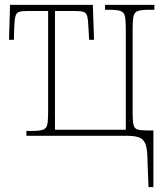

<svg xmlns="http://www.w3.org/2000/svg" viewBox="-20 -556 675 786"><path d="M584 111Q584 65 578 41.5Q572 18 554.5 9Q537 0 502 0H88V-20H112Q142 -20 156 -25Q170 -30 173.5 -46Q177 -62 177 -95V-511H94Q70 -511 58.5 -507.5Q47 -504 43 -488.5Q39 -473 38 -438L37 -393H17L21 -536H360L365 -393H345L342 -443Q341 -475 337 -489.5Q333 -504 321.5 -507.5Q310 -511 285 -511H205V-25H495V-441Q495 -475 491 -491Q487 -507 472 -511.5Q457 -516 425 -516H410V-536H612V-516H594Q561 -516 546 -511.5Q531 -507 527 -491Q523 -475 523 -441V-95Q523 -62 526.5 -46Q530 -30 542.5 -26Q555 -22 581 -22H608V210H588Z"/></svg>

Font: Noto Serif Condensed Thin
Style: Regular
Weight: 100
Width: 3
Designer: Monotype Design Team
Foundry: Monotype Imaging Inc.
Version: Version 2.013; ttfautohint (v1.8.4.7-5d5b)